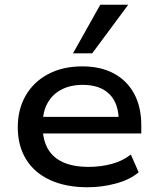

<svg xmlns="http://www.w3.org/2000/svg" viewBox="-20 -781 664 810"><path d="M349 9Q258 9 191.5 -21.5Q125 -52 90 -109Q55 -166 55 -244Q55 -320 88.5 -378Q122 -436 183.5 -468.5Q245 -501 327 -501Q405 -501 460.5 -471Q516 -441 546 -385.5Q576 -330 576 -253V-218H140V-288H501L481 -270Q481 -345 441.5 -384Q402 -423 329 -423Q277 -423 239 -403Q201 -383 180.5 -346Q160 -309 160 -257V-248Q160 -192 181.5 -154Q203 -116 246 -96.5Q289 -77 354 -77Q404 -77 450 -89Q496 -101 532 -129L565 -54Q528 -23 469.5 -7Q411 9 349 9ZM288 -556 403 -761H521L369 -556Z"/></svg>

Font: Nunito Sans 10pt SemiExpanded SemiBold
Style: Regular
Weight: 600
Width: 6
Designer: Vernon Adams
Foundry: Vernon Adams
Version: Version 3.101;gftools[0.9.27]